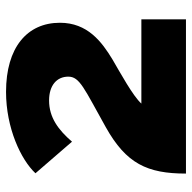

<svg xmlns="http://www.w3.org/2000/svg" viewBox="-20 -600 621 620"><g transform="rotate(-90 290.0 -290.5)"><path d="M537 0V-144H265C289 -171 366 -213 407 -237C465 -272 526 -318 526 -407C526 -513 446 -581 303 -581C186 -581 84 -533 40 -486L142 -368C180 -412 220 -442 275 -442C324 -442 352 -417 352 -380C352 -343 314 -329 189 -259C71 -193 39 -125 39 0Z"/></g></svg>

Font: Raleway
Style: ExtraBold
Weight: 800
Designer: Matt McInerney, Pablo Impallari, Rodrigo Fuenzalida
Foundry: Matt McInerney, Pablo Impallari, Rodrigo Fuenzalida
Version: Version 3.000